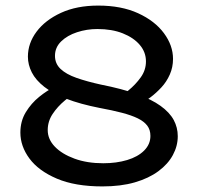

<svg xmlns="http://www.w3.org/2000/svg" viewBox="-20 -655 709 688"><path d="M347 13Q249 13 183.5 -15Q118 -43 85.5 -87Q53 -131 53 -180Q53 -221 72.5 -253Q92 -285 120.5 -308Q149 -331 176 -344L267 -334Q239 -317 212.5 -295Q186 -273 168.5 -246.5Q151 -220 151 -189Q151 -156 176.5 -129.5Q202 -103 247 -86.5Q292 -70 350 -70Q397 -70 435.5 -81.5Q474 -93 496.5 -115.5Q519 -138 519 -168Q519 -190 507.5 -205Q496 -220 473.5 -231Q451 -242 416.5 -251Q382 -260 338 -268Q267 -282 218 -301Q169 -320 138.5 -344Q108 -368 94 -395.5Q80 -423 80 -452Q80 -500 111 -541.5Q142 -583 198.5 -609Q255 -635 332 -635Q415 -635 475 -607.5Q535 -580 567.5 -536Q600 -492 600 -444Q600 -414 588.5 -388Q577 -362 558.5 -342Q540 -322 519.5 -306.5Q499 -291 480 -281L387 -290Q412 -308 439 -330Q466 -352 484.5 -378Q503 -404 503 -435Q503 -468 481 -494Q459 -520 420 -535.5Q381 -551 329 -551Q291 -551 256 -539.5Q221 -528 199 -506.5Q177 -485 177 -455Q177 -427 197 -408Q217 -389 254 -376Q291 -363 341 -352Q417 -337 470 -318Q523 -299 555.5 -275.5Q588 -252 602.5 -225Q617 -198 617 -167Q617 -132 599.5 -99.5Q582 -67 547.5 -41.5Q513 -16 463 -1.5Q413 13 347 13Z"/></svg>

Font: BioRhyme
Style: Regular
Weight: 400
Designer: Aoife Mooney
Foundry: Aoife Mooney Type
Version: Version 1.600;gftools[0.9.33]